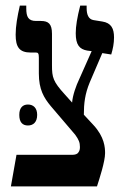

<svg xmlns="http://www.w3.org/2000/svg" viewBox="-20 -667 447 687"><path d="M19 0H327C336 -28 356 -89 356 -119C356 -139 354 -177 314 -220L275 -262L280 -256C280 -297 284 -331 301 -372L346 -477L378 -472C384 -492 388 -512 388 -533C388 -565 378 -585 346 -590L315 -595C296 -598 290 -616 290 -638V-647H267C256 -604 251 -573 251 -548C251 -507 264 -491 292 -486L308 -484L264 -385C252 -360 240 -326 238 -300L212 -329C170 -375 166 -390 166 -433V-546C166 -582 153 -592 126 -592H109C81 -592 74 -607 74 -637V-647H51C42 -608 36 -573 36 -543C36 -499 49 -479 90 -479H109C116 -479 119 -476 119 -461V-404C119 -347 137 -317 162 -287L249 -185C262 -167 266 -157 266 -141C266 -134 265 -127 260 -121C257 -116 249 -113 238 -113H39ZM49 -256C49 -229 61 -218 80 -218C99 -218 113 -230 113 -256C113 -281 99 -293 80 -293C61 -293 49 -281 49 -256Z"/></svg>

Font: Noto Serif Hebrew ExtraCondensed SemiBold
Style: Regular
Weight: 600
Width: 2
Designer: Monotype Design Team
Foundry: Monotype Imaging Inc.
Version: Version 2.004